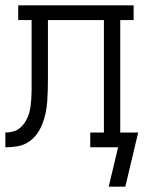

<svg xmlns="http://www.w3.org/2000/svg" viewBox="-20 -550 540 717"><path d="M386 147 421 0H317V-55H368V-475H159V-262Q159 -262 159 -261.5Q159 -261 159 -261V-260Q159 -238 158.5 -216Q158 -194 156.5 -172Q155 -150 150.5 -128.5Q146 -107 138 -86.5Q130 -66 116.5 -48Q103 -30 84.5 -18.5Q66 -7 44 -3.5Q22 0 0 0V-55Q15 -55 29.5 -59Q44 -63 55.5 -73Q67 -83 75 -96Q83 -109 87.5 -123Q92 -137 94 -152Q96 -167 97 -182Q98 -197 98 -212Q98 -227 98 -242Q98 -244 98 -246Q98 -248 98 -250V-256Q98 -258 98 -260Q98 -262 98 -264V-475H48V-530H479V-475H429V-55H496L472 46L448 147Z"/></svg>

Font: Iosevka Slab Light
Style: Regular
Weight: 300
Monospace: yes
Designer: Belleve Invis
Foundry: Belleve Invis
Version: Version 11.1.0; ttfautohint (v1.8.3)